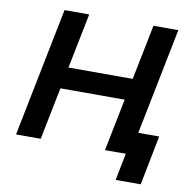

<svg xmlns="http://www.w3.org/2000/svg" viewBox="-90 -790 1026 1027"><g transform="rotate(10 422.5 -276.5)"><path d="M656 0H521L578 -284H229L172 0H38L178 -700H312L252 -401H601L661 -700H796ZM605 147 634 0H524L550 -122H794L741 147Z"/></g></svg>

Font: Argentum Sans Medium
Style: Italic
Weight: 500
Italic angle: -11°
Designer: Julieta Ulanovsky (font), Cristiano Sobral (main changes and remaster)
Foundry: Julieta Ulanovsky (font), Cristiano Sobral (main changes and remaster)
Version: Version 2.007;June 15, 2022;FontCreator 14.0.0.2814 64-bit; 